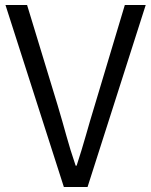

<svg xmlns="http://www.w3.org/2000/svg" viewBox="-20 -752 607 772"><path d="M236.8 0 2 -731.9H88.9L211.9 -328.1Q231.4 -262.7 246.8 -206.5Q262.2 -150.4 284.2 -85.9H288.1Q309.1 -150.4 325 -206.5Q340.8 -262.7 360.8 -328.1L481.9 -731.9H565.9L332 0Z"/></svg>

Font: `nÑOS CN Normal
Style: Regular
Weight: 350
Designer: Ryoko NISHIZUKA ?XZm?[P (kana & ideographs); Paul D. Hunt (Latin, Greek & Cyrillic); Wenlong ZHANG _ e??? (bopomofo); Sa
Foundry: Adobe Systems Incorporated
Version: Version 1.004 June 21, 2023